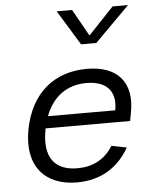

<svg xmlns="http://www.w3.org/2000/svg" viewBox="-56 -849 732 908"><g transform="rotate(-5 310.0 -395.0)"><path d="M66 -259.5C32.5 -86.5 121 12 273 12C389 12 471 -43 521.5 -132L449.5 -146C411 -83.5 353 -54.5 280.5 -54.5C172.5 -54.5 120.5 -120.5 146.5 -253.5L147 -255.5H548L555 -292.5C583.5 -438 509.5 -519 365.5 -519C210.5 -519 99 -428.5 66 -259.5ZM247.5 -802.5H320.5L392 -675L512.5 -802.5H586L421 -637H348.5ZM163 -312C197 -402.5 265 -452.5 357 -452.5C443.5 -452.5 500.5 -410 482.5 -312Z"/></g></svg>

Font: Monaspace Neon Light
Style: Italic
Weight: 300
Italic angle: -11°
Designer: Riley Cran & the Lettermatic Team
Foundry: Lettermatic
Version: Version 1.200 (Monaspace Neon)